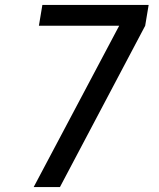

<svg xmlns="http://www.w3.org/2000/svg" viewBox="-20 -755 640 775"><path d="M116 0 461 -651H137L151 -735H580L566 -651L222 0Z"/></svg>

Font: Iosevka SS04 Medium Extended
Style: Italic
Weight: 500
Width: 7
Italic angle: -9°
Monospace: yes
Designer: Belleve Invis
Foundry: Belleve Invis
Version: Version 19.0.0; ttfautohint (v1.8.4)